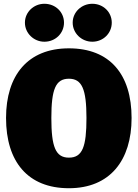

<svg xmlns="http://www.w3.org/2000/svg" viewBox="-20 -975 730 1017"><path d="M215 -955C159 -955 112 -911 112 -855C112 -799 159 -754 215 -754C274 -754 319 -799 319 -855C319 -911 274 -955 215 -955ZM469 -955C412 -955 365 -911 365 -855C365 -799 412 -754 469 -754C527 -754 572 -799 572 -855C572 -911 527 -955 469 -955ZM345 -719C127 -719 12 -576 12 -350C12 -119 127 22 345 22C562 22 677 -125 677 -350C677 -581 562 -719 345 -719ZM345 -558C414 -558 438 -503 438 -350C438 -198 417 -140 345 -140C274 -140 252 -198 252 -350C252 -503 275 -558 345 -558Z"/></svg>

Font: Fira Sans Ultra
Style: Regular
Weight: 950
Designer: Carrois Corporate & Edenspiekermann AG
Foundry: Carrois Corporate GbR & Edenspiekermann AG
Version: Version 4.203;PS 004.203;hotconv 1.0.88;makeotf.lib2.5.64775